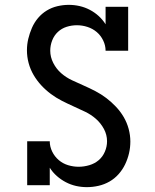

<svg xmlns="http://www.w3.org/2000/svg" viewBox="-20 -763 640 791"><path d="M338 8Q315 8 293 3Q271 -2 251 -12.5Q231 -23 214 -38Q197 -53 185 -72V0H92V-181H185Q185 -159 195 -138.5Q205 -118 222 -103.5Q239 -89 260.5 -82.5Q282 -76 304 -76Q326 -76 348 -82.5Q370 -89 386.5 -103Q403 -117 412 -138Q421 -159 421 -181Q421 -208 408 -232Q395 -256 375 -273.5Q355 -291 331 -302.5Q307 -314 282.5 -325Q258 -336 234.5 -348Q211 -360 189.5 -376Q168 -392 150 -411.5Q132 -431 118.5 -454Q105 -477 98 -503Q91 -529 91 -556Q91 -580 96.5 -603Q102 -626 111.5 -648Q121 -670 136.5 -688.5Q152 -707 172.5 -719.5Q193 -732 216.5 -737.5Q240 -743 263 -743Q286 -743 308 -738Q330 -733 350 -722.5Q370 -712 386.5 -697Q403 -682 415 -663V-735H508V-554H415Q415 -576 405 -596.5Q395 -617 378.5 -631Q362 -645 340.5 -652Q319 -659 297 -659Q275 -659 254.5 -652.5Q234 -646 218.5 -631.5Q203 -617 195 -596.5Q187 -576 187 -554Q187 -528 199.5 -503.5Q212 -479 232 -461.5Q252 -444 276.5 -432.5Q301 -421 325 -410.5Q349 -400 373 -387.5Q397 -375 418 -359Q439 -343 457.5 -323.5Q476 -304 489.5 -281Q503 -258 510 -232Q517 -206 517 -180Q517 -155 511.5 -131.5Q506 -108 495.5 -86Q485 -64 468.5 -45.5Q452 -27 431 -15Q410 -3 386 2.5Q362 8 338 8Z"/></svg>

Font: Iosevka Etoile Medium
Style: Regular
Weight: 500
Designer: Belleve Invis
Foundry: Belleve Invis
Version: Version 22.1.2; ttfautohint (v1.8.4)